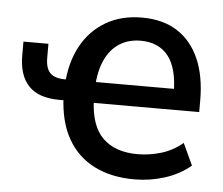

<svg xmlns="http://www.w3.org/2000/svg" viewBox="-43 -549 703 605"><g transform="rotate(5 309.0 -246.0)"><path d="M403 9Q329 9 275 -18.5Q221 -46 191 -99.5Q161 -153 158 -231L173 -220H146Q80 -220 48.5 -253Q17 -286 17 -349V-393H96V-349Q96 -315 111 -300.5Q126 -286 157 -286H172L159 -269Q163 -339 191 -391Q219 -443 268 -472Q317 -501 383 -501Q449 -501 494.5 -472Q540 -443 564 -388.5Q588 -334 588 -257V-220H244L254 -228Q257 -147 296 -109Q335 -71 406 -71Q443 -71 480 -82Q517 -93 548 -119L580 -50Q544 -20 497.5 -5.5Q451 9 403 9ZM385 -428Q347 -428 318.5 -410Q290 -392 273.5 -357Q257 -322 254 -269L243 -286H518L503 -269Q503 -351 472.5 -389.5Q442 -428 385 -428Z"/></g></svg>

Font: Nunito Sans 10pt SemiCondensed SemiBold
Style: Regular
Weight: 600
Width: 4
Designer: Vernon Adams
Foundry: Vernon Adams
Version: Version 3.101;gftools[0.9.27]